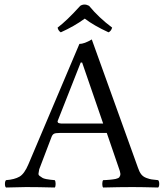

<svg xmlns="http://www.w3.org/2000/svg" viewBox="-20 -834 735 856"><path d="M377 -808.1Q420.9 -754.9 480 -710.9Q475.1 -694.8 463.9 -689.9Q398.9 -719.7 357.9 -751Q311 -716.8 251 -689.9Q239.7 -696.8 236.8 -710.9Q277.8 -741.7 337.9 -808.1Q356 -819.3 377 -808.1ZM263.2 -283.2H439.9L346.2 -555.2H339.8L237.8 -296.4Q236.3 -293.5 236.8 -291Q237.3 -288.6 238.8 -287.1Q240.2 -285.6 243.7 -284.7Q247.1 -283.7 251.7 -283.4Q256.3 -283.2 263.2 -283.2ZM154.8 -79.1Q153.8 -69.3 151.9 -61.8Q149.9 -54.2 157.5 -49.1Q165 -43.9 169.4 -41Q173.8 -38.1 186 -35.6Q198.2 -33.2 205.1 -32.7Q211.9 -32.2 224.1 -30.8Q228 -25.9 228 -13.9Q228 -2 224.1 2Q149.9 0 96.2 0Q81.1 0 6.8 2Q2 -2 2 -13.9Q2 -25.9 6.8 -30.8Q44.9 -33.7 66.9 -46.4Q88.9 -59.1 106.9 -102.1L334 -638.2Q356 -638.2 389.2 -658.2L595.2 -85.9Q601.1 -67.9 609.6 -56.9Q618.2 -45.9 633.1 -40.5Q647.9 -35.2 655.5 -34.2Q663.1 -33.2 685.1 -30.8Q689.9 -25.9 689.9 -13.9Q689.9 -2 685.1 2Q610.8 0 570.8 0Q513.7 0 439.9 2Q436 -2 436 -13.9Q436 -25.9 439.9 -30.8Q445.8 -30.8 455.3 -31.5Q464.8 -32.2 470 -32.7Q475.1 -33.2 483.2 -34.2Q491.2 -35.2 495.1 -36.1Q499 -37.1 504.4 -39.1Q509.8 -41 512 -43.9Q514.2 -46.9 515.6 -51Q517.1 -55.2 516.6 -60.1Q516.1 -64.9 514.2 -71.8L456.1 -241.2H245.1Q227.1 -241.2 220.5 -237.5Q213.9 -233.9 210 -224.1Z"/></svg>

Font: Linux Libertine Capitals
Style: Small Caps
Weight: 400
Designer: Philipp H. Poll
Foundry: Philipp H. Poll
Version: Version 5.1.3